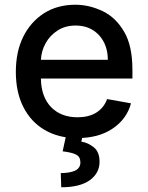

<svg xmlns="http://www.w3.org/2000/svg" viewBox="-20 -573 627 812"><path d="M168 -24Q110 -58 78 -122Q47 -184 47 -269Q47 -354 78 -417Q109 -480 166 -517Q223 -553 299 -553Q358 -553 416 -525Q471 -498 506 -437Q540 -378 540 -278V-241H153Q154 -163 197 -119Q239 -77 308 -77Q354 -77 386 -96Q419 -116 433 -154L534 -136Q516 -69 456 -29Q397 11 306 11Q227 11 168 -24ZM399 -424Q361 -465 300 -465Q257 -465 225 -445Q191 -423 174 -392Q155 -359 153 -320H436Q436 -383 399 -424ZM378 51Q401 71 401 111Q401 159 360 189Q318 219 239 219L237 159Q274 159 297 149Q320 138 320 114Q320 90 302 81Q286 72 245 67L260 -3H330L324 26Q352 30 378 51Z"/></svg>

Font: Sinter Medium
Style: Regular
Weight: 500
Foundry: Adobe & rsms
Version: Version 1.000